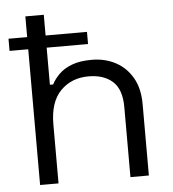

<svg xmlns="http://www.w3.org/2000/svg" viewBox="-51 -747 715 794"><g transform="rotate(-5 306.5 -350.0)"><path d="M83.5 0V-700H160V-409.5H173.5Q184.5 -431.5 204.9 -451.6Q225.2 -471.8 258.2 -484.5Q291.2 -497.2 341.2 -497.2Q395.5 -497.2 439.4 -474.1Q483.2 -451 509.1 -406.4Q535 -361.8 535 -296V0H458.5V-290.5Q458.5 -364.5 421.6 -397.4Q384.8 -430.2 321.8 -430.2Q251 -430.2 205.5 -383.9Q160 -337.5 160 -245.2V0ZM6 -563.5V-614H331.8V-563.5Z"/></g></svg>

Font: Space 7353
Style: Regular
Weight: 400
Designer: Christine Claussen + Ruben Lyon  (Space 7353)
Version: Version 1.000;FEAKit 1.0